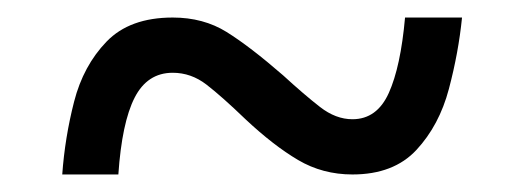

<svg xmlns="http://www.w3.org/2000/svg" viewBox="-20 -466 599 219"><path d="M51 -267Q54 -309 64.5 -350Q75 -391 101.5 -418.5Q128 -446 177 -446Q212 -446 238.5 -429.5Q265 -413 303 -380Q327 -358 345 -344Q363 -330 382 -330Q410 -330 423.5 -360Q437 -390 442 -446H507Q503 -406 492 -364.5Q481 -323 455 -295Q429 -267 382 -267Q348 -267 320 -283.5Q292 -300 260 -330Q233 -356 215.5 -369.5Q198 -383 177 -383Q148 -383 133.5 -354.5Q119 -326 115 -267Z"/></svg>

Font: Noto Serif Tibetan Medium
Style: Regular
Weight: 500
Designer: Monotype Design Team
Foundry: Monotype Imaging Inc.
Version: Version 2.103; ttfautohint (v1.8.4.7-5d5b)